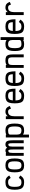

<svg xmlns="http://www.w3.org/2000/svg" viewBox="2789 -3629 1022 6640"><g transform="rotate(-90 3300.0 -309.0)"><path d="M318 14Q221 14 164 -18Q107 -50 82.5 -121Q58 -192 58 -309Q58 -426 83 -497Q108 -568 165.5 -600Q223 -632 322 -632Q378 -632 417.5 -619.5Q457 -607 488.5 -578.5Q520 -550 551 -500L467 -450Q444 -486 425 -505.5Q406 -525 382.5 -532.5Q359 -540 322 -540Q259 -540 223 -519Q187 -498 172.5 -448Q158 -398 158 -309Q158 -221 172 -170.5Q186 -120 221 -99Q256 -78 318 -78Q354 -78 378.5 -86Q403 -94 423.5 -113.5Q444 -133 468 -169L551 -119Q520 -70 487.5 -40.5Q455 -11 415 1.5Q375 14 318 14Z M900 14Q810 14 757.5 -18Q705 -50 682.5 -121.5Q660 -193 660 -309Q660 -426 682.5 -497Q705 -568 757.5 -600Q810 -632 900 -632Q990 -632 1042.5 -600Q1095 -568 1117.5 -497Q1140 -426 1140 -309Q1140 -193 1117.5 -121.5Q1095 -50 1042.5 -18Q990 14 900 14ZM900 -78Q954 -78 984.5 -99Q1015 -120 1027.5 -170.5Q1040 -221 1040 -309Q1040 -398 1027.5 -448Q1015 -498 984.5 -519Q954 -540 900 -540Q846 -540 815.5 -519Q785 -498 772.5 -448Q760 -398 760 -309Q760 -221 772.5 -170.5Q785 -120 815.5 -99Q846 -78 900 -78Z M1232 0V-618H1332V-608Q1355 -621 1371 -626.5Q1387 -632 1408 -632Q1449 -632 1470.5 -619Q1492 -606 1510 -571Q1536 -606 1561 -619Q1586 -632 1626 -632Q1680 -632 1711 -609Q1742 -586 1755 -531.5Q1768 -477 1768 -383V0H1668V-383Q1668 -439 1664 -471.5Q1660 -504 1651 -518Q1642 -532 1626 -532Q1597 -532 1580.5 -519Q1564 -506 1557 -475Q1550 -444 1550 -391V0H1450V-377Q1450 -435 1446 -469Q1442 -503 1433 -517.5Q1424 -532 1408 -532Q1379 -532 1362.5 -519Q1346 -506 1339 -475Q1332 -444 1332 -391V0Z M1866 182V-618H1966V-601Q1992 -617 2027 -624.5Q2062 -632 2107 -632Q2197 -632 2249.5 -600Q2302 -568 2324.5 -497.5Q2347 -427 2347 -310Q2347 -193 2324.5 -122Q2302 -51 2249.5 -18.5Q2197 14 2107 14Q2062 14 2027 4Q1992 -6 1966 -25V182ZM2107 -78Q2161 -78 2191.5 -99Q2222 -120 2234.5 -171Q2247 -222 2247 -310Q2247 -398 2234.5 -448Q2222 -498 2191.5 -519Q2161 -540 2107 -540Q2060 -540 2028.5 -532.5Q1997 -525 1981.5 -510.5Q1966 -496 1966 -475V-225Q1966 -149 2000 -113.5Q2034 -78 2107 -78Z M2500 0V-618H2600V-551Q2613 -570 2635 -588.5Q2657 -607 2687 -619.5Q2717 -632 2752 -632Q2807 -632 2844 -617.5Q2881 -603 2907 -570Q2933 -537 2954 -481L2864 -440Q2851 -480 2837.5 -501.5Q2824 -523 2804.5 -531.5Q2785 -540 2752 -540Q2709 -540 2679.5 -523Q2650 -506 2632.5 -476.5Q2615 -447 2607.5 -408.5Q2600 -370 2600 -327V0Z M3303 14Q3206 14 3149.5 -15.5Q3093 -45 3069.5 -116Q3046 -187 3046 -309Q3046 -432 3069.5 -502.5Q3093 -573 3149.5 -602.5Q3206 -632 3303 -632Q3399 -632 3453.5 -600.5Q3508 -569 3531 -493Q3554 -417 3554 -285H3147Q3149 -217 3161 -175Q3175 -122 3209 -100Q3243 -78 3303 -78Q3338 -78 3364.5 -86.5Q3391 -95 3414 -114.5Q3437 -134 3462 -168L3542 -115Q3509 -66 3476 -38Q3443 -10 3402 2Q3361 14 3303 14ZM3148 -377H3452Q3452 -439 3438.5 -474.5Q3425 -510 3392.5 -525Q3360 -540 3303 -540Q3243 -540 3209 -519.5Q3175 -499 3161 -451Q3151 -421 3148 -377Z M3903 14Q3806 14 3749.5 -15.5Q3693 -45 3669.5 -116Q3646 -187 3646 -309Q3646 -432 3669.5 -502.5Q3693 -573 3749.5 -602.5Q3806 -632 3903 -632Q3999 -632 4053.5 -600.5Q4108 -569 4131 -493Q4154 -417 4154 -285H3747Q3749 -217 3761 -175Q3775 -122 3809 -100Q3843 -78 3903 -78Q3938 -78 3964.5 -86.5Q3991 -95 4014 -114.5Q4037 -134 4062 -168L4142 -115Q4109 -66 4076 -38Q4043 -10 4002 2Q3961 14 3903 14ZM3748 -377H4052Q4052 -439 4038.5 -474.5Q4025 -510 3992.5 -525Q3960 -540 3903 -540Q3843 -540 3809 -519.5Q3775 -499 3761 -451Q3751 -421 3748 -377Z M4273 0V-618H4373V-592Q4400 -611 4437 -621.5Q4474 -632 4528 -632Q4608 -632 4654 -609Q4700 -586 4719 -531Q4738 -476 4738 -380V0H4638V-380Q4638 -441 4628 -476Q4618 -511 4594 -525.5Q4570 -540 4528 -540Q4464 -540 4430.5 -528Q4397 -516 4385 -484Q4373 -452 4373 -391V0Z M5095 14Q5005 14 4952.5 -18Q4900 -50 4877.5 -121Q4855 -192 4855 -308Q4855 -425 4877.5 -496.5Q4900 -568 4952.5 -600Q5005 -632 5095 -632Q5140 -632 5175.5 -622.5Q5211 -613 5236 -593V-800H5336V0H5236V-17Q5211 -1 5175.5 6.5Q5140 14 5095 14ZM5095 -78Q5143 -78 5174 -85.5Q5205 -93 5220.5 -107.5Q5236 -122 5236 -143V-393Q5236 -469 5202 -504.5Q5168 -540 5095 -540Q5041 -540 5010.5 -519Q4980 -498 4967.5 -447.5Q4955 -397 4955 -308Q4955 -220 4967.5 -170Q4980 -120 5010.5 -99Q5041 -78 5095 -78Z M5703 14Q5606 14 5549.5 -15.5Q5493 -45 5469.5 -116Q5446 -187 5446 -309Q5446 -432 5469.5 -502.5Q5493 -573 5549.5 -602.5Q5606 -632 5703 -632Q5799 -632 5853.5 -600.5Q5908 -569 5931 -493Q5954 -417 5954 -285H5547Q5549 -217 5561 -175Q5575 -122 5609 -100Q5643 -78 5703 -78Q5738 -78 5764.5 -86.5Q5791 -95 5814 -114.5Q5837 -134 5862 -168L5942 -115Q5909 -66 5876 -38Q5843 -10 5802 2Q5761 14 5703 14ZM5548 -377H5852Q5852 -439 5838.5 -474.5Q5825 -510 5792.5 -525Q5760 -540 5703 -540Q5643 -540 5609 -519.5Q5575 -499 5561 -451Q5551 -421 5548 -377Z M6100 0V-618H6200V-551Q6213 -570 6235 -588.5Q6257 -607 6287 -619.5Q6317 -632 6352 -632Q6407 -632 6444 -617.5Q6481 -603 6507 -570Q6533 -537 6554 -481L6464 -440Q6451 -480 6437.5 -501.5Q6424 -523 6404.5 -531.5Q6385 -540 6352 -540Q6309 -540 6279.5 -523Q6250 -506 6232.5 -476.5Q6215 -447 6207.5 -408.5Q6200 -370 6200 -327V0Z"/></g></svg>

Font: Victor Mono Thin
Style: Bold
Weight: 700
Monospace: yes
Version: Version 1.561;gftools[0.9.30]